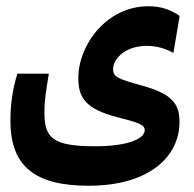

<svg xmlns="http://www.w3.org/2000/svg" viewBox="-20 -423 626 620"><path d="M266.1 176.8C463.4 176.8 559.6 81.5 559.6 -28.8C559.6 -83.5 541 -118.7 439 -146.5C357.9 -168.9 345.2 -175.3 345.2 -199.7C345.2 -232.9 383.8 -274.9 454.1 -274.9C489.3 -274.9 517.1 -264.6 540 -252L560.1 -371.6C533.7 -390.1 503.4 -402.8 458.5 -402.8C326.7 -402.8 232.9 -280.8 232.9 -170.4C232.9 -104 260.3 -70.3 359.4 -44.4C425.3 -27.3 447.3 -21.5 447.3 -2.4C447.3 25.4 392.1 49.3 287.6 49.3C153.3 49.3 123.5 24.4 123.5 -58.1C123.5 -102.5 128.9 -129.9 137.7 -185.1H36.1C19.5 -131.8 13.7 -83 13.7 -32.7C13.7 114.7 93.8 176.8 266.1 176.8Z"/></svg>

Font: Cascadia Code PL SemiBold
Style: Regular
Weight: 600
Monospace: yes
Designer: Aaron Bell
Foundry: Saja Typeworks
Version: Version 2404.023